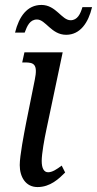

<svg xmlns="http://www.w3.org/2000/svg" viewBox="-20 -748 393 778"><path d="M248 -607C305 -607 338 -656 353 -719H314C306 -692 294 -666 266 -666C230 -666 207 -728 148 -728C90 -728 57 -681 41 -616H80C90 -643 101 -669 130 -669C165 -669 188 -607 248 -607ZM132 10C184 10 219 -24 244 -49L230 -77C210 -62 192 -50 175 -50C158 -50 149 -66 149 -96C149 -125 160 -186 168 -223L234 -536H79L70 -495H81C117 -495 134 -488 121 -425L86 -251C77 -204 60 -117 60 -79C60 -31 84 10 132 10Z"/></svg>

Font: Noto Serif ExtraCondensed
Style: Italic
Weight: 400
Width: 2
Italic angle: -12°
Designer: Monotype Design Team
Foundry: Monotype Imaging Inc.
Version: Version 2.014